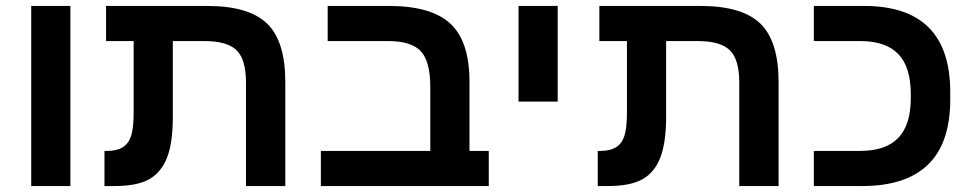

<svg xmlns="http://www.w3.org/2000/svg" viewBox="-20 -626 3272 646"><path d="M216.8 -606V0H85V-606Z M542.5 -96.7Q522.9 -46.4 482.4 -23.2Q441.9 0 364.7 0H331.5V-118.2H339.8Q373.5 -118.2 393.6 -130.9Q413.1 -143.6 421.4 -169.7Q429.7 -195.8 429.7 -249V-487.8H336.9V-606H676.8Q817.4 -606 878.7 -546.6Q939.9 -487.3 939.9 -350.1V0H807.6V-348.1Q807.6 -426.3 775.9 -457Q744.1 -487.8 668.9 -487.8H561.5V-231.9Q561.5 -147.5 542.5 -96.7Z M1624.5 -118.2V0H1059.6V-118.2H1427.7V-334Q1427.7 -419.4 1395.8 -453.6Q1363.8 -487.8 1286.6 -487.8H1082.5V-606H1288.6Q1431.2 -606 1495.4 -546.4Q1559.6 -486.8 1559.6 -351.1V-118.2Z M1856.4 -606V-284.2H1724.6V-606Z M2202.1 -96.7Q2182.6 -46.4 2142.1 -23.2Q2101.6 0 2024.4 0H1991.2V-118.2H1999.5Q2033.2 -118.2 2053.2 -130.9Q2072.8 -143.6 2081.1 -169.7Q2089.4 -195.8 2089.4 -249V-487.8H1996.6V-606H2336.4Q2477.1 -606 2538.3 -546.6Q2599.6 -487.3 2599.6 -350.1V0H2467.3V-348.1Q2467.3 -426.3 2435.5 -457Q2403.8 -487.8 2328.6 -487.8H2221.2V-231.9Q2221.2 -147.5 2202.1 -96.7Z M3177.2 -291Q3177.2 0 2880.4 0H2718.3V-118.2H2873Q2960.4 -118.2 3002.4 -162.1Q3044.4 -206.1 3044.4 -295.9V-309.1Q3044.4 -400.4 3002.4 -444.1Q2960.4 -487.8 2875 -487.8H2718.3V-606H2887.2Q3177.2 -606 3177.2 -315.9Z"/></svg>

Font: Arimo
Style: Bold
Weight: 700
Designer: Steve Matteson
Foundry: Monotype Imaging Inc.
Version: Version 1.33